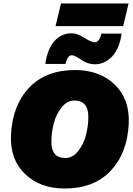

<svg xmlns="http://www.w3.org/2000/svg" viewBox="-20 -1072 765 1102"><path d="M718 -1052 687 -922H299L330 -1052ZM678 -879Q666 -793 623.5 -748Q581 -703 524 -703Q484 -703 446 -729Q408 -755 393 -755Q367 -755 356 -705H240Q253 -793 293 -837Q333 -881 392 -881Q422 -881 464 -855Q506 -829 523 -829Q550 -829 562 -879ZM351 10Q211 10 124 -73Q37 -156 43 -297Q51 -467 147 -568.5Q243 -670 411 -670Q551 -670 638 -587Q725 -504 719 -363Q711 -193 615 -91.5Q519 10 351 10ZM355 -165Q397 -165 428.5 -204.5Q460 -244 473.5 -296.5Q487 -349 487 -402Q487 -495 407 -495Q365 -495 333.5 -455.5Q302 -416 288.5 -363.5Q275 -311 275 -258Q275 -165 355 -165Z"/></svg>

Font: Elaine Sans Black
Style: Italic
Weight: 900
Italic angle: -13°
Designer: Wei Huang
Foundry: Wei Huang
Version: Version 2.001;December 24, 2019;FontCreator 12.0.0.2547 64-b